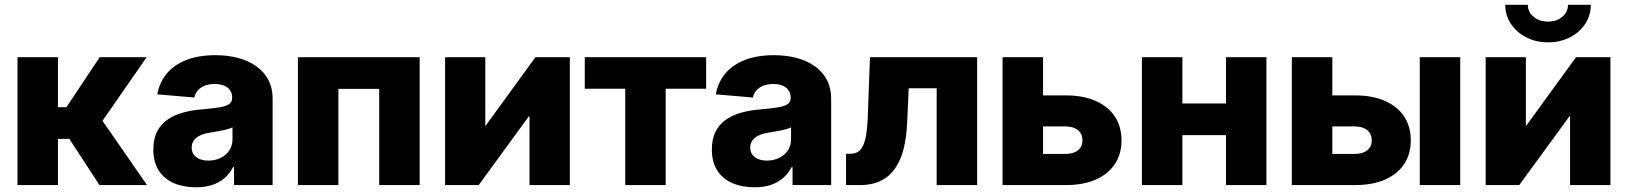

<svg xmlns="http://www.w3.org/2000/svg" viewBox="-20 -775 6816 804"><path d="M53.2 0V-535.6H222.7V-326.2H258.3L397.5 -535.6H594.2L409.2 -269L595.7 0H396.5L270.5 -193.4H222.7V0Z M800.8 9.3Q748.5 9.3 708.3 -8.1Q668 -25.4 645 -60.5Q622.1 -95.7 622.1 -148.9Q622.1 -193.8 637.9 -224.4Q653.8 -254.9 681.6 -274.2Q709.5 -293.5 746.1 -303.5Q782.7 -313.5 824.2 -316.9Q870.6 -320.8 898.7 -325.4Q926.8 -330.1 939.5 -339.1Q952.1 -348.1 952.1 -364.3V-366.7Q952.1 -384.3 943.4 -397Q934.6 -409.7 918.2 -416.5Q901.9 -423.3 878.9 -423.3Q855.5 -423.3 837.6 -416.3Q819.8 -409.2 808.6 -396.5Q797.4 -383.8 793.9 -366.7L638.7 -379.9Q647.5 -429.7 678 -466.6Q708.5 -503.4 760 -523.7Q811.5 -543.9 881.8 -543.9Q934.6 -543.9 978.5 -532Q1022.5 -520 1054.4 -496.8Q1086.4 -473.6 1104 -439.9Q1121.6 -406.2 1121.6 -362.8V0H960V-75.2H956.1Q941.4 -47.4 919.2 -28.6Q897 -9.8 867.7 -0.2Q838.4 9.3 800.8 9.3ZM852.5 -102.5Q880.9 -102.5 903.8 -113.8Q926.8 -125 940.2 -145Q953.6 -165 953.6 -191.4V-241.7Q946.8 -238.3 936.3 -235.1Q925.8 -231.9 913.1 -229.2Q900.4 -226.6 887.2 -224.4Q874 -222.2 860.8 -219.7Q836.4 -216.3 819.1 -208.3Q801.8 -200.2 792.2 -187.5Q782.7 -174.8 782.7 -156.7Q782.7 -139.2 791.7 -127.2Q800.8 -115.2 816.4 -108.9Q832 -102.5 852.5 -102.5Z M1737.3 -535.6V0H1567.9V-402.8H1397V0H1227.5V-535.6Z M2366.2 0H2197.3V-288.1H2194.8L1984.4 0H1843.8V-535.6H2012.2V-250H2014.6L2222.2 -535.6H2366.2Z M2598.1 0V-403.3H2428.7V-535.6H2937V-403.3H2767.6V0Z M3139.6 9.3Q3087.4 9.3 3047.1 -8.1Q3006.8 -25.4 2983.9 -60.5Q2960.9 -95.7 2960.9 -148.9Q2960.9 -193.8 2976.8 -224.4Q2992.7 -254.9 3020.5 -274.2Q3048.3 -293.5 3085 -303.5Q3121.6 -313.5 3163.1 -316.9Q3209.5 -320.8 3237.5 -325.4Q3265.6 -330.1 3278.3 -339.1Q3291 -348.1 3291 -364.3V-366.7Q3291 -384.3 3282.2 -397Q3273.4 -409.7 3257.1 -416.5Q3240.7 -423.3 3217.8 -423.3Q3194.3 -423.3 3176.5 -416.3Q3158.7 -409.2 3147.5 -396.5Q3136.2 -383.8 3132.8 -366.7L2977.5 -379.9Q2986.3 -429.7 3016.8 -466.6Q3047.4 -503.4 3098.9 -523.7Q3150.4 -543.9 3220.7 -543.9Q3273.4 -543.9 3317.4 -532Q3361.3 -520 3393.3 -496.8Q3425.3 -473.6 3442.9 -439.9Q3460.4 -406.2 3460.4 -362.8V0H3298.8V-75.2H3294.9Q3280.3 -47.4 3258.1 -28.6Q3235.8 -9.8 3206.5 -0.2Q3177.2 9.3 3139.6 9.3ZM3191.4 -102.5Q3219.7 -102.5 3242.7 -113.8Q3265.6 -125 3279.1 -145Q3292.5 -165 3292.5 -191.4V-241.7Q3285.6 -238.3 3275.1 -235.1Q3264.6 -231.9 3252 -229.2Q3239.3 -226.6 3226.1 -224.4Q3212.9 -222.2 3199.7 -219.7Q3175.3 -216.3 3158 -208.3Q3140.6 -200.2 3131.1 -187.5Q3121.6 -174.8 3121.6 -156.7Q3121.6 -139.2 3130.6 -127.2Q3139.6 -115.2 3155.3 -108.9Q3170.9 -102.5 3191.4 -102.5Z M3522.9 0V-131.3H3542Q3560.1 -131.3 3572.8 -139.2Q3585.4 -147 3594 -164.8Q3602.5 -182.6 3607.4 -212.4Q3612.3 -242.2 3613.8 -285.6L3623 -535.6H4071.8V0H3902.3V-405.3H3785.2L3778.8 -263.7Q3774.4 -166 3749.3 -108.4Q3724.1 -50.8 3681.9 -25.4Q3639.6 0 3583.5 0Z M4281.7 -375.5H4443.4Q4516.1 -375.5 4568.4 -352.3Q4620.6 -329.1 4648.4 -287.1Q4676.3 -245.1 4676.3 -187Q4676.3 -129.9 4648.4 -87.9Q4620.6 -45.9 4568.4 -22.9Q4516.1 0 4443.4 0H4178.2V-535.6H4347.7V-130.4H4441.4Q4474.6 -130.4 4493.7 -145.5Q4512.7 -160.6 4512.7 -187Q4512.7 -214.8 4493.7 -230.2Q4474.6 -245.6 4441.4 -245.6H4281.7Z M5162.1 -341.8V-209H4882.3V-341.8ZM4931.2 -535.6V0H4761.7V-535.6ZM5283.2 -535.6V0H5113.8V-535.6Z M5493.2 -375.5H5654.8Q5727.5 -375.5 5779.8 -352.3Q5832 -329.1 5859.9 -287.1Q5887.7 -245.1 5887.7 -187Q5887.7 -129.9 5859.9 -87.9Q5832 -45.9 5779.8 -22.9Q5727.5 0 5654.8 0H5389.6V-535.6H5559.1V-130.4H5652.8Q5686 -130.4 5705.1 -145.5Q5724.1 -160.6 5724.1 -187Q5724.1 -214.8 5705.1 -230.2Q5686 -245.6 5652.8 -245.6H5493.2ZM5925.3 0V-535.6H6094.7V0Z M6723.6 0H6554.7V-288.1H6552.2L6341.8 0H6201.2V-535.6H6369.6V-250H6372.1L6579.6 -535.6H6723.6ZM6462.4 -597.7Q6411.6 -597.7 6371.1 -618.7Q6330.6 -639.6 6306.9 -675.3Q6283.2 -710.9 6283.2 -754.9H6377.9Q6377.9 -724.6 6402.1 -704.6Q6426.3 -684.6 6462.4 -684.6Q6498 -684.6 6522 -704.6Q6545.9 -724.6 6545.9 -754.9H6641.6Q6641.6 -710.9 6618.2 -675.3Q6594.7 -639.6 6554.2 -618.7Q6513.7 -597.7 6462.4 -597.7Z"/></svg>

Font: Inter 20pt ExtraBold
Style: Regular
Weight: 800
Version: Version 4.001;git-66647c0bb